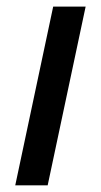

<svg xmlns="http://www.w3.org/2000/svg" viewBox="-20 -558 304 578"><path d="M25.9 0 140.1 -538.1H237.8L123.5 0Z"/></svg>

Font: Open Sans Medium
Style: Italic
Weight: 500
Italic angle: -12°
Designer: Monotype Design Team
Foundry: Monotype Imaging Inc.
Version: Version 3.000